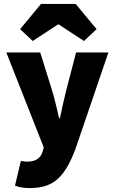

<svg xmlns="http://www.w3.org/2000/svg" viewBox="-20 -766 582 974"><path d="M132 188C256 188 310 127 362 -8L530 -500H366L316 -308C304 -260 294 -214 284 -166H280C268 -216 258 -262 244 -308L184 -500H12L202 -18L196 4C186 34 164 54 118 54C108 54 102 54 86 50L56 176C78 184 98 188 132 188ZM146 -558 274 -642H278L406 -558L470 -618L364 -746H188L82 -618Z"/></svg>

Font: Source Sans Pro Black
Style: Regular
Weight: 900
Designer: Paul D. Hunt
Foundry: Adobe Systems Incorporated
Version: Version 3.006;hotconv 1.0.111;makeotfexe 2.5.65597